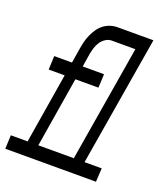

<svg xmlns="http://www.w3.org/2000/svg" viewBox="-169 -830 804 925"><g transform="rotate(20 233.0 -367.5)"><path d="M110 -70H292L391 -665H270Q254 -665 239 -655.5Q224 -646 214.5 -631.5Q205 -617 200 -601Q195 -585 192 -569L181 -500H290V-490L287 -430H169ZM-34 0 -31 -70H55L114 -430H32L35 -500H126L139 -580Q142 -598 146.5 -615.5Q151 -633 159 -650.5Q167 -668 178 -684Q189 -700 204 -711.5Q219 -723 237.5 -729Q256 -735 274 -735H458L347 -70H435L431 0Z"/></g></svg>

Font: Iosevka Slab Oblique
Style: Regular
Weight: 400
Italic angle: -9°
Monospace: yes
Designer: Belleve Invis
Foundry: Belleve Invis
Version: Version 11.1.1; ttfautohint (v1.8.3)